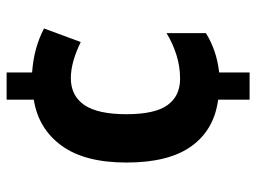

<svg xmlns="http://www.w3.org/2000/svg" viewBox="-117 -647 774 580"><g transform="rotate(-90 270.0 -357.0)"><path d="M341 -647Q415 -642 474 -611L433 -500Q405 -514 377 -522Q349 -530 324 -530Q271 -530 243 -489.5Q215 -449 215 -362Q215 -276 242.5 -238Q270 -200 322 -200Q359 -200 394 -211Q429 -222 460 -241V-122Q436 -107 406.5 -96.5Q377 -86 341 -82V10H259V-85Q168 -97 118.5 -165.5Q69 -234 69 -362Q69 -488 120 -558Q171 -628 259 -642V-724H341Z"/></g></svg>

Font: Noto Sans Hebrew SemiCondensed
Style: Bold
Weight: 700
Width: 4
Designer: Monotype Design Team
Foundry: Monotype Imaging Inc.
Version: Version 2.004; ttfautohint (v1.8.4.7-5d5b)